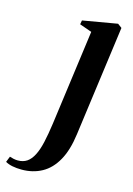

<svg xmlns="http://www.w3.org/2000/svg" viewBox="-245 -585 625 901"><g transform="rotate(15 68.0 -135.0)"><path d="M161 26.5Q150.5 106 122.2 156.2Q94 206.5 50.8 230.2Q7.5 254 -47.5 254Q-72 254 -92.8 249.8Q-113.5 245.5 -126.5 237.5L-115.5 209.5Q-107 212.5 -96.2 214.8Q-85.5 217 -75.5 217Q-49.5 217 -31.2 204.5Q-13 192 0.2 166.2Q13.5 140.5 22.5 100.8Q31.5 61 39 7L101.5 -455L42 -476L45.5 -495.5L213.5 -524.5L233.5 -509.5Z"/></g></svg>

Font: Merriweather 120pt SemiBold
Style: Italic
Weight: 600
Italic angle: -7.8°
Version: Version 2.101